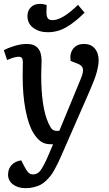

<svg xmlns="http://www.w3.org/2000/svg" viewBox="-21 -752 570 1001"><path d="M419.9 -686Q386.2 -725.1 386.2 -727.1Q304.2 -647 252.9 -647Q235.8 -647 228.5 -656.2Q221.2 -665.5 221.2 -689L222.2 -726.1Q202.6 -731.9 188 -731.9Q157.7 -731.9 139.9 -714.1Q122.1 -696.3 122.1 -668Q122.1 -629.4 152.6 -606.7Q183.1 -584 228 -584Q280.3 -584 325.4 -610.4Q370.6 -636.7 419.9 -686ZM299.8 57.1Q289.1 81.5 281.7 96.9Q274.4 112.3 263.2 132.6Q252 152.8 242.2 165Q232.4 177.2 218.3 190.9Q204.1 204.6 189.2 211.9Q174.3 219.2 154.8 224.1Q135.3 229 112.8 229Q72.3 229 46.6 209.5Q21 189.9 21 158.2Q21 128.4 39.6 108.4Q58.1 88.4 89.8 84L105 113.8Q111.8 126.5 115.2 132.3Q118.7 138.2 124.5 145Q130.4 151.9 136.7 154.5Q143.1 157.2 151.9 157.2Q173.3 157.2 188 139.2Q202.6 121.1 224.1 74.2L255.9 0H243.2Q212.9 0 192.6 -13.9Q172.4 -27.8 152.8 -59.1Q127 -101.6 112.1 -179.2Q97.2 -256.8 97.2 -352.1L98.1 -428.2Q98.1 -443.8 93 -450Q87.9 -456.1 76.2 -456.1Q54.2 -456.1 16.1 -439L-1 -490.2Q20 -502 54.2 -512.5Q88.4 -522.9 119.1 -522.9Q195.8 -522.9 195.8 -435.1Q195.8 -424.3 194.8 -399.9Q193.8 -375.5 193.8 -359.9Q193.8 -191.9 231.9 -108.9Q242.7 -85 251.7 -77.4Q260.7 -69.8 274.9 -69.8H288.1L398.9 -337.9Q415 -376 411.1 -393.8Q407.2 -411.6 381.8 -420.9L347.2 -434.1Q341.3 -473.6 360.8 -498.3Q380.4 -522.9 417 -522.9Q452.6 -522.9 472.9 -499.5Q493.2 -476.1 493.2 -438Q493.2 -428.2 492.2 -418.2Q491.2 -408.2 488.3 -396.5Q485.4 -384.8 483.4 -375.7Q481.4 -366.7 476.1 -352.1Q470.7 -337.4 467.8 -329.6Q464.8 -321.8 457.5 -304.4Q450.2 -287.1 447.3 -280Q444.3 -272.9 435.5 -252.7Q426.8 -232.4 423.8 -226.1Z"/></svg>

Font: Literata Book Medium
Style: Italic
Weight: 500
Italic angle: -3°
Designer: Latin by Veronika Burian and Jose Scaglione. Greek by Irene Vlachou. Cyrillic by Vera Evstafieva
Foundry: TypeTogether
Version: Version 1.003;PS 001.003;hotconv 1.0.88;makeotf.lib2.5.64775